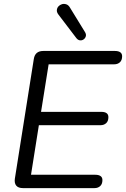

<svg xmlns="http://www.w3.org/2000/svg" viewBox="-20 -967 648 987"><path d="M466.1 0H98.2Q74.3 0 63.7 -12.6Q53 -25.3 56.4 -48.6L153.8 -663.7Q160.1 -705 202.4 -705H571.3Q588.8 -705 598.3 -698.2Q607.8 -691.4 607.8 -677.8Q607.8 -657.3 596.3 -646.8Q584.9 -636.4 567.4 -636.4H230L191 -392H501.2Q518.7 -392 528 -385.2Q537.2 -378.5 537.2 -364.8Q537.2 -344.3 525.8 -333.9Q514.3 -323.4 496.8 -323.4H179.8L139.4 -68.6H470Q487.5 -68.6 497 -61.8Q506.5 -55 506.5 -41.4Q506.5 -20.9 495 -10.4Q483.6 0 466.1 0ZM372.7 -770.9 281.2 -891Q271.5 -903.3 272.2 -914.5Q273 -925.8 280.3 -934.1Q287.7 -942.3 298.6 -945.5Q309.6 -948.6 321.1 -944.7Q332.6 -940.8 340.4 -926.7L417.6 -801Q424 -789.8 421 -780Q418.1 -770.3 409.8 -764.4Q401.5 -758.6 391.3 -759.6Q381 -760.6 372.7 -770.9Z"/></svg>

Font: Nunito Variable Extra Light
Style: Italic
Weight: 200
Italic angle: -9°
Designer: Vernon Adams
Foundry: Vernon Adams
Version: Version 3.602